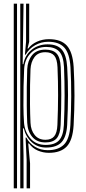

<svg xmlns="http://www.w3.org/2000/svg" viewBox="-20 -820 467 1040"><path d="M124.2 200V44.5L118.5 -74.8H122.8Q138.5 -44 169 -25.2Q199.5 -6.5 238.5 -6.5Q295.5 -6.5 326.1 -36.5Q356.8 -66.5 361.2 -142.5Q365.2 -217.5 365.8 -297Q366.2 -376.5 361.8 -456Q357 -531.2 328.2 -562.5Q299.5 -593.8 241.2 -593.8Q203.2 -593.8 170.4 -575.2Q137.5 -556.8 119 -524H115L121.2 -594.5V-800H138.2L138 -593.5L129.2 -557.2H133Q150.5 -580.8 180.2 -594.2Q210 -607.8 245 -607.8Q310.5 -607.8 342.1 -573Q373.8 -538.2 379 -457Q383.5 -377.5 383.4 -301.8Q383.2 -226 378.8 -142Q373.8 -60 341.1 -26.1Q308.5 7.8 244.8 7.8Q213 7.8 184.4 -4.6Q155.8 -17 137.2 -43H132.8L142.8 64.8V200ZM54.5 200V-800H72.2V200ZM89.8 200V-800H107.5L102.8 -472.2H106.5Q115.5 -522 152 -550.9Q188.5 -579.8 237.8 -579.8Q291.2 -579.8 315.6 -550.4Q340 -521 344 -456Q348.5 -380.2 348.4 -305.2Q348.2 -230.2 343.8 -142.8Q340 -79.5 314 -50.5Q288 -21.5 232.2 -20.8Q184.5 -20 151.9 -49.9Q119.2 -79.8 108.8 -125H104.5L107.5 23.5V200ZM228.2 -35Q276.8 -35 300 -60Q323.2 -85 326 -142.8Q329.8 -228 329.9 -301.9Q330 -375.8 326.8 -455.2Q323.8 -517.5 300.1 -541.6Q276.5 -565.8 230.5 -565.8Q180.2 -565.8 146.9 -532.6Q113.5 -499.5 110.8 -445.8Q108.8 -404.8 107.6 -352.8Q106.5 -300.8 106.9 -248.6Q107.2 -196.5 110.2 -154.5Q113.8 -107.2 144 -71.1Q174.2 -35 228.2 -35ZM226.2 -48.5Q180 -48.5 154.9 -78.4Q129.8 -108.2 127.5 -154.5Q125.5 -197 125 -247.6Q124.5 -298.2 125.1 -349.6Q125.8 -401 127.5 -445.8Q129.5 -490.5 153.6 -520.9Q177.8 -551.2 225.8 -551.2Q266.8 -551.2 286.8 -529.8Q306.8 -508.2 309 -455.5Q312 -382.5 312 -308Q312 -233.5 308.5 -143.2Q306.5 -94 287.4 -71.2Q268.2 -48.5 226.2 -48.5ZM226 -62.8Q258 -62.8 273.6 -81.6Q289.2 -100.5 291 -143.8Q294.5 -229 294.6 -304Q294.8 -379 291.5 -455.2Q289.5 -500.2 273.8 -518.8Q258 -537.2 225.5 -537.2Q186.2 -537.2 166.6 -510.4Q147 -483.5 145.2 -444.8Q143.5 -409.2 142.8 -358.9Q142 -308.5 142.5 -254.5Q143 -200.5 145.2 -154.5Q147 -114.5 168 -88.6Q189 -62.8 226 -62.8Z"/></svg>

Font: Big Shoulders Inline Text Medium
Style: Regular
Weight: 500
Designer: Patric King
Foundry: XO Type Co
Version: Version 1.000